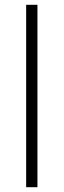

<svg xmlns="http://www.w3.org/2000/svg" viewBox="-20 -780 265 800"><path d="M136 -760V0H89V-760Z"/></svg>

Font: Josefin Sans Light
Style: Regular
Weight: 300
Designer: Santiago Orozco
Foundry: Typemade
Version: Version 2.000